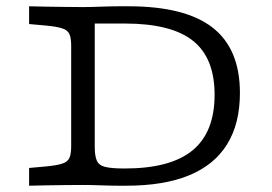

<svg xmlns="http://www.w3.org/2000/svg" viewBox="-20 -591 866 611"><path d="M358.1 0Q333.1 0 301.2 -1.2Q269.4 -2.4 243.5 -2.4Q218.5 -2.4 188.3 -2Q158.1 -1.6 127.8 -1.2Q97.6 -0.8 72.6 0V-56.5L125.8 -61.3Q160.5 -64.5 177.8 -70.2Q195.2 -75.8 200.8 -88.3Q206.5 -100.8 206.5 -125.8V-445.2Q206.5 -470.2 200.8 -482.7Q195.2 -495.2 177.8 -500.8Q160.5 -506.5 125.8 -509.7L72.6 -514.5V-571Q97.6 -570.2 127.8 -569.8Q158.1 -569.4 188.3 -569Q218.5 -568.5 243.5 -568.5Q269.4 -568.5 301.2 -569.8Q333.1 -571 358.1 -571H388.7Q569.4 -571 656.5 -503.2Q743.5 -435.5 743.5 -295.2Q743.5 -197.6 702.8 -131.9Q662.1 -66.1 581.9 -33.1Q501.6 0 381.5 0ZM376.6 -54.8Q522.6 -54.8 592.7 -112.5Q662.9 -170.2 662.9 -289.5Q662.9 -406.5 594 -461.3Q525 -516.1 377.4 -516.1H281.5V-124.2Q281.5 -94.4 288.3 -79.4Q295.2 -64.5 315.3 -59.7Q335.5 -54.8 376.6 -54.8Z"/></svg>

Font: Playfair 5pt SemiExpanded Light
Style: Regular
Weight: 300
Width: 6
Designer: Claus Eggers Sørensen
Foundry: Claus Eggers Sørensen
Version: Version 2.203